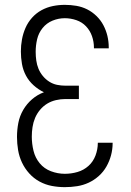

<svg xmlns="http://www.w3.org/2000/svg" viewBox="-20 -763 540 791"><path d="M247 8Q220 8 193.5 3Q167 -2 143 -15Q119 -28 100.5 -48.5Q82 -69 70.5 -93.5Q59 -118 54.5 -145Q50 -172 50 -199Q50 -228 55.5 -256.5Q61 -285 75.5 -310Q90 -335 112 -354Q134 -373 161 -383Q138 -394 118.5 -411.5Q99 -429 87 -451.5Q75 -474 70.5 -499.5Q66 -525 66 -551Q66 -576 70.5 -600.5Q75 -625 85 -648Q95 -671 112 -690Q129 -709 151 -721Q173 -733 197.5 -738Q222 -743 247 -743Q271 -743 294.5 -739Q318 -735 339 -724.5Q360 -714 377.5 -697Q395 -680 406 -659Q417 -638 422.5 -615Q428 -592 428 -568Q428 -567 428 -566Q428 -565 428 -564H367Q367 -564 367 -565Q367 -566 367 -567Q367 -591 359 -614Q351 -637 334.5 -654.5Q318 -672 294.5 -680Q271 -688 247 -688Q221 -688 196.5 -678Q172 -668 155.5 -647.5Q139 -627 133 -601.5Q127 -576 127 -550V-549Q127 -531 129.5 -513.5Q132 -496 138.5 -480Q145 -464 156.5 -450Q168 -436 183 -426.5Q198 -417 215 -413.5Q232 -410 250 -410H305V-355H250Q230 -355 210.5 -350.5Q191 -346 174.5 -336Q158 -326 145 -310.5Q132 -295 124.5 -277Q117 -259 114 -239.5Q111 -220 111 -200Q111 -171 118 -142Q125 -113 143.5 -90.5Q162 -68 190 -57.5Q218 -47 247 -47Q274 -47 299.5 -54.5Q325 -62 344.5 -79.5Q364 -97 373.5 -122.5Q383 -148 383 -174Q383 -174 383 -174.5Q383 -175 383 -175H444Q444 -175 444 -174.5Q444 -174 444 -173Q444 -148 437.5 -123.5Q431 -99 418.5 -77Q406 -55 387 -38Q368 -21 345.5 -10.5Q323 0 298 4Q273 8 247 8Z"/></svg>

Font: Iosevka SS04 Light
Style: Regular
Weight: 300
Monospace: yes
Designer: Belleve Invis
Foundry: Belleve Invis
Version: Version 19.0.0; ttfautohint (v1.8.4)